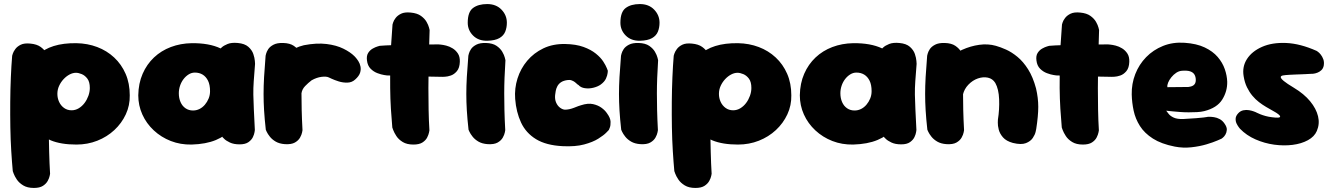

<svg xmlns="http://www.w3.org/2000/svg" viewBox="-20 -712 6580 947"><path d="M357 1Q281 1 231 -19.5Q181 -40 153.5 -75Q126 -110 114.5 -155Q103 -200 103 -250Q103 -314 118.5 -361.5Q134 -409 165.5 -439.5Q197 -470 245 -485Q293 -500 357 -499Q412 -498 459.5 -480Q507 -462 543 -428.5Q579 -395 599.5 -348Q620 -301 620 -242Q621 -192 600.5 -148Q580 -104 544 -70.5Q508 -37 460 -18Q412 1 357 1ZM147 215Q115 215 94.5 202.5Q74 190 63 173.5Q52 157 47.5 144.5Q43 132 43 132Q39 89 35.5 33Q32 -23 31 -84.5Q30 -146 30.5 -209Q31 -272 33.5 -330.5Q36 -389 40 -437Q40 -437 43 -447Q46 -457 55.5 -470Q65 -483 82.5 -491.5Q100 -500 130 -497Q162 -494 180.5 -480.5Q199 -467 208 -451Q217 -435 220 -423Q223 -411 223 -411Q222 -373 221 -320.5Q220 -268 219.5 -207.5Q219 -147 220 -84.5Q221 -22 222.5 37Q224 96 227 145Q227 145 225 155.5Q223 166 215.5 180Q208 194 192 204.5Q176 215 147 215ZM333 -168Q352 -168 368.5 -178Q385 -188 397 -204Q409 -220 416 -239.5Q423 -259 423 -278Q423 -308 411 -324Q399 -340 383 -346.5Q367 -353 355 -353Q339 -353 323 -344.5Q307 -336 293.5 -321.5Q280 -307 271.5 -288.5Q263 -270 263 -249Q263 -228 271.5 -209.5Q280 -191 296 -179.5Q312 -168 333 -168Z M925 1Q870 2 822.5 -16.5Q775 -35 738.5 -69Q702 -103 682 -147.5Q662 -192 662 -242Q663 -301 683.5 -348Q704 -395 739.5 -428.5Q775 -462 822.5 -480Q870 -498 925 -499Q1011 -500 1067.5 -473.5Q1124 -447 1152 -391.5Q1180 -336 1180 -250Q1180 -200 1166.5 -155.5Q1153 -111 1123.5 -76.5Q1094 -42 1045 -21.5Q996 -1 925 1ZM932 -167Q949 -167 964 -174.5Q979 -182 990.5 -195.5Q1002 -209 1009 -226Q1016 -243 1016 -262Q1016 -294 1006 -314Q996 -334 979.5 -344Q963 -354 941 -354Q925 -354 910.5 -345Q896 -336 885 -321.5Q874 -307 868 -289Q862 -271 862 -252Q862 -228 870.5 -208.5Q879 -189 895 -178Q911 -167 932 -167ZM1162 0Q1133 0 1114 -9Q1095 -18 1086 -27Q1077 -36 1077 -36Q1070 -109 1064 -177.5Q1058 -246 1058 -318Q1058 -390 1065 -470Q1065 -470 1074 -478.5Q1083 -487 1102.5 -495Q1122 -503 1153 -500Q1187 -497 1205 -481Q1223 -465 1229.5 -445.5Q1236 -426 1237 -411.5Q1238 -397 1238 -397Q1234 -346 1231.5 -311.5Q1229 -277 1229.5 -245Q1230 -213 1232 -173Q1234 -133 1237 -71Q1237 -71 1235.5 -60.5Q1234 -50 1227.5 -36Q1221 -22 1205.5 -11Q1190 0 1162 0Z M1372 -40Q1347 -38 1333.5 -54.5Q1320 -71 1314.5 -93.5Q1309 -116 1308 -133.5Q1307 -151 1307 -151Q1299 -184 1296.5 -203Q1294 -222 1295 -232.5Q1296 -243 1297.5 -250Q1299 -257 1299 -266Q1303 -325 1328 -371.5Q1353 -418 1393 -448Q1433 -478 1479 -489Q1542 -501 1590.5 -495Q1639 -489 1673.5 -472Q1708 -455 1728 -435Q1728 -435 1734 -428.5Q1740 -422 1747.5 -410.5Q1755 -399 1758 -384Q1761 -369 1756 -353Q1751 -337 1732 -320Q1716 -305 1693.5 -304.5Q1671 -304 1650.5 -310.5Q1630 -317 1616 -323.5Q1602 -330 1602 -330Q1590 -336 1566 -333Q1542 -330 1517 -316Q1500 -303 1485 -287.5Q1470 -272 1467 -252Q1465 -231 1463 -212Q1461 -193 1460 -175Q1459 -157 1459 -137Q1459 -117 1460 -93Q1460 -93 1453 -81Q1446 -69 1427 -56.5Q1408 -44 1372 -40ZM1385 -1Q1358 -3 1340 -13.5Q1322 -24 1311 -38Q1300 -52 1295.5 -62Q1291 -72 1291 -72Q1285 -126 1282.5 -168Q1280 -210 1280 -248.5Q1280 -287 1282.5 -332Q1285 -377 1290 -437Q1290 -437 1292.5 -447Q1295 -457 1303 -469.5Q1311 -482 1329 -491.5Q1347 -501 1377 -500Q1410 -499 1429 -486Q1448 -473 1457.5 -456.5Q1467 -440 1470 -427.5Q1473 -415 1473 -415Q1470 -367 1468.5 -328Q1467 -289 1467 -251Q1467 -213 1468 -169.5Q1469 -126 1472 -70Q1472 -70 1470 -59Q1468 -48 1460 -33.5Q1452 -19 1434.5 -9Q1417 1 1385 -1Z M2019 1Q1987 1 1966.5 -11.5Q1946 -24 1935 -41Q1924 -58 1919.5 -70.5Q1915 -83 1915 -83Q1911 -126 1908 -175.5Q1905 -225 1904.5 -277.5Q1904 -330 1905 -383.5Q1906 -437 1909 -489.5Q1912 -542 1916 -591Q1916 -591 1919 -601Q1922 -611 1931.5 -623.5Q1941 -636 1958.5 -644.5Q1976 -653 2006 -650Q2038 -647 2056.5 -633.5Q2075 -620 2084 -604Q2093 -588 2096 -576Q2099 -564 2099 -564Q2098 -526 2096.5 -479.5Q2095 -433 2094 -382Q2093 -331 2093 -277.5Q2093 -224 2094 -171Q2095 -118 2098 -69Q2098 -69 2096 -58.5Q2094 -48 2087 -34Q2080 -20 2064 -9.5Q2048 1 2019 1ZM2162 -333Q2083 -334 2013 -336.5Q1943 -339 1888 -340Q1888 -340 1874.5 -342Q1861 -344 1842 -351Q1823 -358 1808 -373Q1793 -388 1790 -414Q1787 -437 1796 -451Q1805 -465 1818.5 -472.5Q1832 -480 1842.5 -483Q1853 -486 1853 -486Q1861 -487 1883 -488Q1905 -489 1936 -490Q1967 -491 2003 -491.5Q2039 -492 2075 -492.5Q2111 -493 2143 -493Q2143 -493 2154 -492Q2165 -491 2181 -487Q2197 -483 2212.5 -473.5Q2228 -464 2238.5 -448Q2249 -432 2248 -407Q2247 -377 2233.5 -361Q2220 -345 2203.5 -339.5Q2187 -334 2174.5 -333.5Q2162 -333 2162 -333Z M2385 -1Q2358 -3 2340 -13.5Q2322 -24 2311 -38Q2300 -52 2295.5 -62Q2291 -72 2291 -72Q2285 -126 2282.5 -168Q2280 -210 2280 -248.5Q2280 -287 2282.5 -332Q2285 -377 2290 -437Q2290 -437 2292.5 -447Q2295 -457 2303 -469.5Q2311 -482 2329 -491.5Q2347 -501 2377 -500Q2410 -499 2429 -486Q2448 -473 2457.5 -456.5Q2467 -440 2470 -427.5Q2473 -415 2473 -415Q2470 -367 2468.5 -328Q2467 -289 2467 -251Q2467 -213 2468 -169.5Q2469 -126 2472 -70Q2472 -70 2470 -59Q2468 -48 2460 -33.5Q2452 -19 2434.5 -9Q2417 1 2385 -1ZM2384 -511Q2340 -510 2313.5 -536.5Q2287 -563 2287 -600Q2287 -653 2313 -672.5Q2339 -692 2383 -692Q2427 -692 2453.5 -664.5Q2480 -637 2480 -600Q2480 -576 2472 -556Q2464 -536 2443 -524Q2422 -512 2384 -511Z M2756 9Q2674 5 2624 -25.5Q2574 -56 2550 -107.5Q2526 -159 2521 -224Q2517 -276 2532.5 -325Q2548 -374 2580.5 -412.5Q2613 -451 2660 -473.5Q2707 -496 2767 -495Q2821 -494 2858 -480.5Q2895 -467 2919 -447.5Q2943 -428 2955.5 -408.5Q2968 -389 2973 -376Q2978 -363 2978 -363Q2978 -363 2977 -352Q2976 -341 2969 -325Q2962 -309 2943 -295Q2929 -285 2907.5 -279.5Q2886 -274 2865 -277Q2844 -280 2833 -293Q2831 -293 2826.5 -297.5Q2822 -302 2815.5 -307Q2809 -312 2799.5 -315.5Q2790 -319 2778 -317Q2758 -314 2746.5 -306Q2735 -298 2729 -286.5Q2723 -275 2721 -263.5Q2719 -252 2718 -243Q2716 -222 2723 -206Q2730 -190 2742 -181Q2754 -172 2766 -171Q2777 -171 2788.5 -173.5Q2800 -176 2811.5 -180.5Q2823 -185 2832 -188.5Q2841 -192 2846 -193Q2880 -204 2905 -198.5Q2930 -193 2947.5 -180Q2965 -167 2974 -153Q2991 -130 2991.5 -111.5Q2992 -93 2987.5 -82Q2983 -71 2983 -71Q2983 -71 2970.5 -58Q2958 -45 2931 -28Q2904 -11 2861 0.5Q2818 12 2756 9Z M3138 -1Q3111 -3 3093 -13.5Q3075 -24 3064 -38Q3053 -52 3048.5 -62Q3044 -72 3044 -72Q3038 -126 3035.5 -168Q3033 -210 3033 -248.5Q3033 -287 3035.5 -332Q3038 -377 3043 -437Q3043 -437 3045.5 -447Q3048 -457 3056 -469.5Q3064 -482 3082 -491.5Q3100 -501 3130 -500Q3163 -499 3182 -486Q3201 -473 3210.5 -456.5Q3220 -440 3223 -427.5Q3226 -415 3226 -415Q3223 -367 3221.5 -328Q3220 -289 3220 -251Q3220 -213 3221 -169.5Q3222 -126 3225 -70Q3225 -70 3223 -59Q3221 -48 3213 -33.5Q3205 -19 3187.5 -9Q3170 1 3138 -1ZM3137 -511Q3093 -510 3066.5 -536.5Q3040 -563 3040 -600Q3040 -653 3066 -672.5Q3092 -692 3136 -692Q3180 -692 3206.5 -664.5Q3233 -637 3233 -600Q3233 -576 3225 -556Q3217 -536 3196 -524Q3175 -512 3137 -511Z M3620 1Q3544 1 3494 -19.5Q3444 -40 3416.5 -75Q3389 -110 3377.5 -155Q3366 -200 3366 -250Q3366 -314 3381.5 -361.5Q3397 -409 3428.5 -439.5Q3460 -470 3508 -485Q3556 -500 3620 -499Q3675 -498 3722.5 -480Q3770 -462 3806 -428.5Q3842 -395 3862.5 -348Q3883 -301 3883 -242Q3884 -192 3863.5 -148Q3843 -104 3807 -70.5Q3771 -37 3723 -18Q3675 1 3620 1ZM3410 215Q3378 215 3357.5 202.5Q3337 190 3326 173.5Q3315 157 3310.5 144.5Q3306 132 3306 132Q3302 89 3298.5 33Q3295 -23 3294 -84.5Q3293 -146 3293.5 -209Q3294 -272 3296.5 -330.5Q3299 -389 3303 -437Q3303 -437 3306 -447Q3309 -457 3318.5 -470Q3328 -483 3345.5 -491.5Q3363 -500 3393 -497Q3425 -494 3443.5 -480.5Q3462 -467 3471 -451Q3480 -435 3483 -423Q3486 -411 3486 -411Q3485 -373 3484 -320.5Q3483 -268 3482.5 -207.5Q3482 -147 3483 -84.5Q3484 -22 3485.5 37Q3487 96 3490 145Q3490 145 3488 155.5Q3486 166 3478.5 180Q3471 194 3455 204.5Q3439 215 3410 215ZM3596 -168Q3615 -168 3631.5 -178Q3648 -188 3660 -204Q3672 -220 3679 -239.5Q3686 -259 3686 -278Q3686 -308 3674 -324Q3662 -340 3646 -346.5Q3630 -353 3618 -353Q3602 -353 3586 -344.5Q3570 -336 3556.5 -321.5Q3543 -307 3534.5 -288.5Q3526 -270 3526 -249Q3526 -228 3534.5 -209.5Q3543 -191 3559 -179.5Q3575 -168 3596 -168Z M4188 1Q4133 2 4085.5 -16.5Q4038 -35 4001.5 -69Q3965 -103 3945 -147.5Q3925 -192 3925 -242Q3926 -301 3946.5 -348Q3967 -395 4002.5 -428.5Q4038 -462 4085.5 -480Q4133 -498 4188 -499Q4274 -500 4330.5 -473.5Q4387 -447 4415 -391.5Q4443 -336 4443 -250Q4443 -200 4429.5 -155.5Q4416 -111 4386.5 -76.5Q4357 -42 4308 -21.5Q4259 -1 4188 1ZM4195 -167Q4212 -167 4227 -174.5Q4242 -182 4253.5 -195.5Q4265 -209 4272 -226Q4279 -243 4279 -262Q4279 -294 4269 -314Q4259 -334 4242.5 -344Q4226 -354 4204 -354Q4188 -354 4173.5 -345Q4159 -336 4148 -321.5Q4137 -307 4131 -289Q4125 -271 4125 -252Q4125 -228 4133.5 -208.5Q4142 -189 4158 -178Q4174 -167 4195 -167ZM4425 0Q4396 0 4377 -9Q4358 -18 4349 -27Q4340 -36 4340 -36Q4333 -109 4327 -177.5Q4321 -246 4321 -318Q4321 -390 4328 -470Q4328 -470 4337 -478.5Q4346 -487 4365.5 -495Q4385 -503 4416 -500Q4450 -497 4468 -481Q4486 -465 4492.5 -445.5Q4499 -426 4500 -411.5Q4501 -397 4501 -397Q4497 -346 4494.5 -311.5Q4492 -277 4492.5 -245Q4493 -213 4495 -173Q4497 -133 4500 -71Q4500 -71 4498.5 -60.5Q4497 -50 4490.5 -36Q4484 -22 4468.5 -11Q4453 0 4425 0Z M4976 -7Q4943 -16 4927 -34.5Q4911 -53 4906 -73Q4901 -93 4901.5 -107.5Q4902 -122 4902 -122Q4910 -172 4908 -222.5Q4906 -273 4889 -303Q4876 -324 4852.5 -329Q4829 -334 4803 -325Q4777 -316 4756 -294Q4736 -273 4729.5 -245.5Q4723 -218 4723 -192Q4723 -166 4721 -150Q4720 -129 4719.5 -119Q4719 -109 4719.5 -103Q4720 -97 4718 -86Q4718 -86 4717.5 -77.5Q4717 -69 4712 -57.5Q4707 -46 4693 -37Q4679 -28 4651 -26Q4629 -25 4611.5 -37.5Q4594 -50 4584 -62.5Q4574 -75 4574 -75Q4565 -87 4563 -99.5Q4561 -112 4561.5 -131.5Q4562 -151 4560 -183Q4554 -223 4553 -248Q4552 -273 4555.5 -291Q4559 -309 4568 -326.5Q4577 -344 4593 -368Q4616 -396 4650.5 -422Q4685 -448 4726 -466.5Q4767 -485 4810 -491Q4853 -497 4892 -486Q4914 -480 4942 -467.5Q4970 -455 4998.5 -431.5Q5027 -408 5051 -370Q5075 -332 5090 -276Q5101 -229 5101 -185Q5101 -141 5091 -76Q5091 -76 5088 -62Q5085 -48 5074 -31.5Q5063 -15 5040 -6Q5017 3 4976 -7ZM4648 -1Q4621 -3 4603 -13.5Q4585 -24 4574 -38Q4563 -52 4558.5 -62Q4554 -72 4554 -72Q4548 -126 4545.5 -168Q4543 -210 4543 -248.5Q4543 -287 4545.5 -332Q4548 -377 4553 -437Q4553 -437 4555.5 -447Q4558 -457 4566 -469.5Q4574 -482 4592 -491.5Q4610 -501 4640 -500Q4673 -499 4692 -486Q4711 -473 4720.5 -456.5Q4730 -440 4733 -427.5Q4736 -415 4736 -415Q4733 -367 4731.5 -328Q4730 -289 4730 -251Q4730 -213 4731 -169.5Q4732 -126 4735 -70Q4735 -70 4733 -59Q4731 -48 4723 -33.5Q4715 -19 4697.5 -9Q4680 1 4648 -1Z M5321 1Q5289 1 5268.5 -11.5Q5248 -24 5237 -41Q5226 -58 5221.5 -70.5Q5217 -83 5217 -83Q5213 -126 5210 -175.5Q5207 -225 5206.5 -277.5Q5206 -330 5207 -383.5Q5208 -437 5211 -489.5Q5214 -542 5218 -591Q5218 -591 5221 -601Q5224 -611 5233.5 -623.5Q5243 -636 5260.5 -644.5Q5278 -653 5308 -650Q5340 -647 5358.5 -633.5Q5377 -620 5386 -604Q5395 -588 5398 -576Q5401 -564 5401 -564Q5400 -526 5398.5 -479.5Q5397 -433 5396 -382Q5395 -331 5395 -277.5Q5395 -224 5396 -171Q5397 -118 5400 -69Q5400 -69 5398 -58.5Q5396 -48 5389 -34Q5382 -20 5366 -9.5Q5350 1 5321 1ZM5464 -333Q5385 -334 5315 -336.5Q5245 -339 5190 -340Q5190 -340 5176.5 -342Q5163 -344 5144 -351Q5125 -358 5110 -373Q5095 -388 5092 -414Q5089 -437 5098 -451Q5107 -465 5120.5 -472.5Q5134 -480 5144.5 -483Q5155 -486 5155 -486Q5163 -487 5185 -488Q5207 -489 5238 -490Q5269 -491 5305 -491.5Q5341 -492 5377 -492.5Q5413 -493 5445 -493Q5445 -493 5456 -492Q5467 -491 5483 -487Q5499 -483 5514.5 -473.5Q5530 -464 5540.5 -448Q5551 -432 5550 -407Q5549 -377 5535.5 -361Q5522 -345 5505.5 -339.5Q5489 -334 5476.5 -333.5Q5464 -333 5464 -333Z M5774 11Q5708 -2 5666.5 -28.5Q5625 -55 5602.5 -90.5Q5580 -126 5571.5 -166Q5563 -206 5562 -246Q5561 -299 5579.5 -346.5Q5598 -394 5633 -430Q5668 -466 5716.5 -485.5Q5765 -505 5823 -501Q5882 -497 5922 -478Q5962 -459 5986 -431Q6010 -403 6021 -371Q6032 -339 6033 -309Q6034 -262 6008.5 -221Q5983 -180 5920 -164Q5904 -160 5884 -159Q5864 -158 5843 -158Q5822 -158 5802 -159.5Q5782 -161 5766.5 -162.5Q5751 -164 5741.5 -165Q5732 -166 5732 -166Q5736 -161 5744 -150.5Q5752 -140 5769 -132Q5786 -124 5816 -125Q5855 -127 5879 -129Q5903 -131 5916 -132.5Q5929 -134 5933.5 -135Q5938 -136 5938 -136Q5938 -136 5946.5 -136Q5955 -136 5968.5 -134Q5982 -132 5996 -124.5Q6010 -117 6020 -102Q6032 -85 6031 -71.5Q6030 -58 6024 -48Q6018 -38 6011.5 -33Q6005 -28 6005 -28Q6005 -28 5984.5 -19Q5964 -10 5930.5 0Q5897 10 5856 14.5Q5815 19 5774 11ZM5738 -282 5841 -283Q5841 -283 5844.5 -283.5Q5848 -284 5854 -285.5Q5860 -287 5865.5 -290.5Q5871 -294 5874.5 -300.5Q5878 -307 5878 -317Q5878 -333 5871.5 -344Q5865 -355 5850.5 -360Q5836 -365 5810 -363Q5795 -362 5781.5 -353Q5768 -344 5757.5 -331Q5747 -318 5741.5 -304.5Q5736 -291 5738 -282Z M6252 -134Q6294 -128 6294 -137Q6294 -146 6259 -165Q6243 -174 6225 -184.5Q6207 -195 6189.5 -208.5Q6172 -222 6157 -240Q6142 -258 6130.5 -281.5Q6119 -305 6114 -336Q6106 -383 6130.5 -421Q6155 -459 6205 -481Q6255 -503 6324 -500Q6393 -497 6474 -461Q6474 -461 6480.5 -456.5Q6487 -452 6494.5 -442.5Q6502 -433 6507 -419.5Q6512 -406 6509 -388Q6506 -374 6497.5 -366Q6489 -358 6479 -354Q6469 -350 6461.5 -349Q6454 -348 6454 -348Q6454 -348 6450 -348Q6446 -348 6439 -347.5Q6432 -347 6421.5 -346.5Q6411 -346 6398.5 -345.5Q6386 -345 6371 -344.5Q6356 -344 6339 -343Q6320 -342 6308.5 -340Q6297 -338 6297 -331.5Q6297 -325 6312 -312.5Q6327 -300 6362 -279Q6412 -249 6442 -212.5Q6472 -176 6481 -138.5Q6490 -101 6475 -66Q6463 -38 6431 -20.5Q6399 -3 6355.5 2.5Q6312 8 6264.5 1.5Q6217 -5 6172.5 -24.5Q6128 -44 6096 -77Q6096 -77 6090.5 -84Q6085 -91 6079.5 -102Q6074 -113 6074.5 -126.5Q6075 -140 6087 -153Q6098 -165 6112.5 -168Q6127 -171 6141 -168.5Q6155 -166 6164 -162.5Q6173 -159 6173 -159Q6173 -159 6179 -156Q6185 -153 6196 -148.5Q6207 -144 6221.5 -140Q6236 -136 6252 -134Z"/></svg>

Font: Sour Gummy Black
Style: Regular
Weight: 900
Designer: Stefie Justprince
Foundry: Eifetstype
Version: Version 1.000